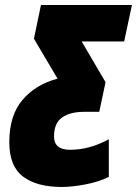

<svg xmlns="http://www.w3.org/2000/svg" viewBox="-20 -734 545 764"><path d="M226 10Q266 10 319 0Q372 -10 413 -30V-180Q337 -138 259 -138Q195 -138 195 -191Q195 -244 227 -266.5Q259 -289 314 -289H375L400 -407L305 -569H474L505 -714H143L115 -580L209 -421Q122 -398 69.5 -336.5Q17 -275 17 -168Q17 -73 71.5 -31.5Q126 10 226 10Z"/></svg>

Font: Noto Sans Display Condensed Black
Style: Italic
Weight: 900
Width: 3
Italic angle: -192°
Designer: Monotype Design Team
Foundry: Monotype Imaging Inc.
Version: Version 1.900